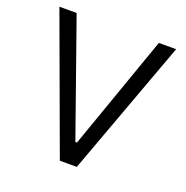

<svg xmlns="http://www.w3.org/2000/svg" viewBox="-130 -846 935 966"><g transform="rotate(20 338.0 -363.5)"><path d="M25.6 -727.3H117.9L333.8 -115.1H342.3L558.2 -727.3H650.6L383.5 0H292.6Z"/></g></svg>

Font: Inter P
Style: Regular
Weight: 400
Designer: Rasmus Andersson
Foundry: rsms
Version: Version 3.018;git-588b23468